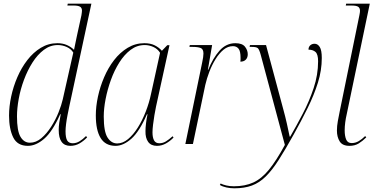

<svg xmlns="http://www.w3.org/2000/svg" viewBox="-20 -780 2023 1040"><path d="M131 10Q74 10 51.5 -36Q29 -82 29 -154Q29 -203 40.5 -257Q52 -311 74 -362Q96 -413 128 -454.5Q160 -496 201 -521Q242 -546 291 -546Q320 -546 342.5 -536Q365 -526 381 -510Q385 -530 389.5 -551.5Q394 -573 398 -592L421 -697Q422 -705 423 -711Q424 -717 424 -722Q424 -738 413 -744Q402 -750 380 -750H345L347 -760H475L355 -202Q351 -183 346 -158Q341 -133 338 -109Q335 -85 335 -69Q335 -34 344 -19Q353 -4 374 -4Q393 -4 410.5 -14.5Q428 -25 446 -43L452 -36Q433 -16 410.5 -3Q388 10 361 10Q298 10 298 -76Q298 -95 301 -116Q304 -137 309 -161H306Q264 -67 219.5 -28.5Q175 10 131 10ZM142 -7Q175 -7 204 -31.5Q233 -56 257 -93.5Q281 -131 297 -171Q313 -211 320 -242L377 -495Q365 -515 341.5 -525.5Q318 -536 293 -536Q252 -536 217.5 -510Q183 -484 156 -441.5Q129 -399 110 -348Q91 -297 81.5 -245Q72 -193 72 -150Q72 -71 91 -39Q110 -7 142 -7Z M606 10Q551 10 525 -32.5Q499 -75 499 -155Q499 -203 510.5 -256.5Q522 -310 544 -361.5Q566 -413 598 -454.5Q630 -496 671.5 -521Q713 -546 762 -546Q795 -546 818 -534.5Q841 -523 857 -505L886 -535H898L825 -202Q821 -183 816.5 -156.5Q812 -130 809 -104.5Q806 -79 806 -63Q806 -35 814.5 -19.5Q823 -4 843 -4Q862 -4 878.5 -14Q895 -24 915 -42L920 -35Q902 -16 879 -3Q856 10 830 10Q798 10 782.5 -11.5Q767 -33 768 -70Q768 -88 771 -113Q774 -138 779 -161H776Q735 -67 691.5 -28.5Q648 10 606 10ZM615 -3Q645 -3 673.5 -26.5Q702 -50 726.5 -89Q751 -128 769.5 -175.5Q788 -223 798 -271L847 -494Q834 -515 811 -525.5Q788 -536 764 -536Q722 -536 687.5 -510Q653 -484 626 -441Q599 -398 580.5 -346.5Q562 -295 552 -243.5Q542 -192 542 -149Q542 -67 562.5 -35Q583 -3 615 -3Z M1075 -441Q1082 -473 1082 -490Q1082 -514 1067 -520Q1052 -526 1022 -526H1006L1008 -536H1129L1106 -402H1108Q1133 -465 1169 -505.5Q1205 -546 1255 -546Q1292 -546 1307 -527Q1322 -508 1322 -486Q1322 -468 1311.5 -457Q1301 -446 1282 -446Q1283 -452 1283 -457Q1283 -462 1283 -467Q1283 -503 1272 -516.5Q1261 -530 1242 -530Q1214 -530 1190.5 -510.5Q1167 -491 1147.5 -459.5Q1128 -428 1114 -391.5Q1100 -355 1092 -320L1025 0H984Z M1249 240Q1228 240 1207 235.5Q1186 231 1171 222L1175 214Q1187 220 1205.5 224.5Q1224 229 1247 229Q1307 229 1352 208.5Q1397 188 1437 139Q1477 90 1523 5L1392 -484Q1384 -513 1376 -519.5Q1368 -526 1344 -526H1332L1334 -536H1421L1515 -186Q1525 -150 1534 -110Q1543 -70 1549 -40H1552Q1585 -97 1620 -164Q1655 -231 1679 -303Q1703 -375 1703 -448Q1703 -486 1689 -498.5Q1675 -511 1651 -511Q1651 -526 1660.5 -534.5Q1670 -543 1684 -543Q1701 -543 1712 -525.5Q1723 -508 1723 -466Q1723 -399 1702 -332Q1681 -265 1646.5 -195Q1612 -125 1570 -50Q1525 31 1489.5 86.5Q1454 142 1419.5 176Q1385 210 1344.5 225Q1304 240 1249 240Z M1873 10Q1835 10 1820 -14Q1805 -38 1805 -73Q1805 -97 1810 -124.5Q1815 -152 1820 -176L1927 -699Q1930 -714 1930 -721Q1930 -737 1920 -743.5Q1910 -750 1885 -750H1853L1855 -760H1983L1858 -161Q1853 -140 1850 -117Q1847 -94 1847 -74Q1847 -44 1855 -24.5Q1863 -5 1885 -5Q1905 -5 1923 -15.5Q1941 -26 1958 -43L1964 -36Q1944 -16 1923 -3Q1902 10 1873 10Z"/></svg>

Font: Noto Serif Display SemiCondensed ExtraLight
Style: Italic
Weight: 200
Width: 4
Italic angle: -12°
Designer: Monotype Design Team
Foundry: Monotype Imaging Inc.
Version: Version 2.009